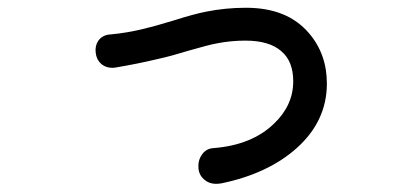

<svg xmlns="http://www.w3.org/2000/svg" viewBox="-20 -504 1040 485"><path d="M258.8 -417Q239.3 -416 228.5 -401.4Q219.7 -388.7 221.7 -371.1Q223.6 -353.5 235.4 -342.8Q249 -331.1 269.5 -333Q328.1 -342.8 380.9 -355.5Q412.1 -362.3 460 -377Q506.8 -390.6 528.3 -394.5Q563.5 -401.4 599.6 -401.4Q661.1 -401.4 691.4 -374Q720.7 -348.6 720.7 -298.8Q720.7 -238.3 672.9 -192.4Q617.2 -137.7 519.5 -129.9Q500 -128.9 489.3 -112.3Q479.5 -97.7 481.4 -78.1Q483.4 -59.6 498 -48.8Q513.7 -36.1 540 -41Q657.2 -65.4 729.5 -129.9Q805.7 -198.2 805.7 -293Q805.7 -367.2 760.7 -419.9Q706.1 -484.4 601.6 -484.4Q549.8 -484.4 501 -474.6Q470.7 -468.8 418 -452.1Q370.1 -437.5 344.7 -431.6Q301.8 -420.9 258.8 -417Z"/></svg>

Font: GungsuhChe
Style: Regular
Weight: 400
Monospace: yes
Version: Version 2.21